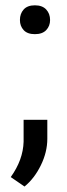

<svg xmlns="http://www.w3.org/2000/svg" viewBox="-20 -553 251 715"><path d="M54.2 -478.5C54.2 -463.5 58.8 -451 68.1 -440.9C77.4 -430.8 91.3 -425.8 109.9 -425.8C128.4 -425.8 142.5 -430.8 152.1 -440.9C161.7 -451 166.5 -463.5 166.5 -478.5C166.5 -494.1 161.7 -507.2 152.1 -517.6C142.5 -528 128.4 -533.2 109.9 -533.2C91.3 -533.2 77.4 -528 68.1 -517.6C58.8 -507.2 54.2 -494.1 54.2 -478.5ZM71.3 141.6C95.7 121.7 116 95.4 132.1 62.5C148.2 29.6 156.2 -3.3 156.2 -36.1V-106.9H67.9V-25.4C66.6 19.9 50.6 63.8 20 106.4Z"/></svg>

Font: Roboto1
Style: rg
Weight: 400
Designer: Google
Version: Version 2.137; 2017